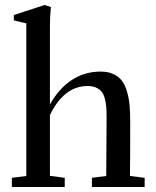

<svg xmlns="http://www.w3.org/2000/svg" viewBox="-20 -746 623 766"><path d="M27.3 0V-36.6L85 -43.9V-652.8L35.2 -664.6V-686L157.7 -726.1L183.1 -717.8Q179.2 -681.6 179.2 -640.6V-329.1Q215.3 -393.6 266.6 -427Q317.9 -460.4 381.3 -460.4Q410.2 -460.4 431.4 -450.9Q452.6 -441.4 465.6 -424.8Q478.5 -408.2 486.3 -382.1Q494.1 -356 496.8 -327.1Q499.5 -298.3 499.5 -259.8Q499.5 -114.7 498.5 -43.9L557.1 -36.6V0H346.7V-36.6L403.8 -43.9Q405.3 -273.9 405.3 -278.8Q405.3 -303.2 403.8 -320.6Q402.3 -337.9 397.7 -354.5Q393.1 -371.1 384.8 -380.9Q376.5 -390.6 362.8 -396.7Q349.1 -402.8 329.6 -402.8Q235.4 -402.8 179.2 -287.1V-44.4L238.3 -36.6V0Z"/></svg>

Font: Elstob 8pt Medium
Style: Regular
Weight: 500
Designer: Peter S. Baker
Version: Version 1.015